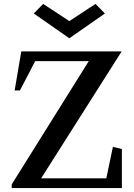

<svg xmlns="http://www.w3.org/2000/svg" viewBox="-20 -963 684 983"><path d="M40 0V-19L442 -662L449 -650H146L167 -663L82 -500H55L89 -700H603L183 -38L178 -50H540L522 -39L558 -211L604 -200V0ZM335 -767 153 -894 201 -943 335 -855 469 -943 517 -894Z"/></svg>

Font: Wittgenstein Medium
Style: Regular
Weight: 500
Designer: Jörg Drees
Foundry: Jörg Drees
Version: Version 1.500